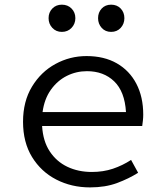

<svg xmlns="http://www.w3.org/2000/svg" viewBox="-20 -793 707 826"><path d="M458 -655.8Q433.1 -655.8 417.5 -673.1Q401.9 -690.4 401.9 -714.8Q401.9 -739.7 417.5 -756.3Q433.1 -772.9 458 -772.9Q483.4 -772.9 499.3 -756.3Q515.1 -739.7 515.1 -714.8Q515.1 -690.4 499.3 -673.1Q483.4 -655.8 458 -655.8ZM246.1 -655.8Q221.2 -655.8 205.1 -673.1Q189 -690.4 189 -714.8Q189 -739.7 205.1 -756.3Q221.2 -772.9 246.1 -772.9Q271.5 -772.9 287.8 -756.3Q304.2 -739.7 304.2 -714.8Q304.2 -690.4 287.8 -673.1Q271.5 -655.8 246.1 -655.8ZM163.1 -311H522Q516.6 -399.4 471.2 -443.1Q425.8 -486.8 354 -486.8Q308.1 -486.8 267.6 -466.6Q227.1 -446.3 199 -407Q170.9 -367.7 163.1 -311ZM543.9 -105 574.2 -49.8Q534.2 -24.4 483.6 -5.6Q433.1 13.2 367.2 13.2Q287.6 13.2 222.2 -20.5Q156.7 -54.2 117.9 -117.4Q79.1 -180.7 79.1 -269Q79.1 -356.9 117.7 -420.4Q156.2 -483.9 218.5 -517.8Q280.8 -551.8 352.1 -551.8Q428.2 -551.8 482.7 -520.5Q537.1 -489.3 566.7 -432.6Q596.2 -376 596.2 -299.8Q596.2 -286.6 594.7 -273.7Q593.3 -260.7 591.8 -251H161.1Q165 -185.5 194.1 -141.6Q223.1 -97.7 270 -75.4Q316.9 -53.2 375 -53.2Q424.3 -53.2 465.8 -67.1Q507.3 -81.1 543.9 -105Z"/></svg>

Font: Shanggu Mono N
Style: Regular
Weight: 350
Designer: GuiWonder
Version: Version 1.021